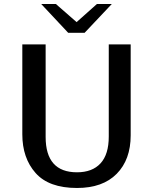

<svg xmlns="http://www.w3.org/2000/svg" viewBox="-20 -916 768 955"><path d="M185 -896H258L361 -806L462 -896H536L401 -753H319ZM91 -248V-695H207V-235Q207 -59 363 -59Q439 -59 480 -103.5Q521 -148 521 -237V-695H630V-243Q630 -122 560.5 -51.5Q491 19 363 19Q223 19 157 -55.5Q91 -130 91 -248Z"/></svg>

Font: Coval
Style: Medium
Weight: 500
Foundry: Context Ltd
Version: Version 001.000